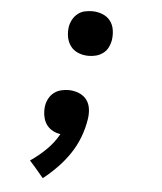

<svg xmlns="http://www.w3.org/2000/svg" viewBox="-53 -584 706 836"><g transform="rotate(5 300.0 -166.5)"><path d="M317 -343Q293 -343 272 -351.5Q251 -360 238 -377.5Q225 -395 221 -418Q217 -441 221 -464Q224 -480 232.5 -495Q241 -510 254.5 -520.5Q268 -531 284.5 -534.5Q301 -538 317 -538Q340 -538 361.5 -529.5Q383 -521 396 -504Q409 -487 412.5 -464Q416 -441 412 -417Q409 -401 401 -386Q393 -371 379 -361Q365 -351 349 -347Q333 -343 317 -343ZM165 205 127 160 103 133Q140 108 172 76.5Q204 45 225 7Q208 5 192.5 -3Q177 -11 166.5 -24Q156 -37 151 -54Q146 -71 146 -89Q146 -95 146.5 -101Q147 -107 148 -113Q151 -129 159.5 -144Q168 -159 181.5 -169Q195 -179 211.5 -183Q228 -187 244 -187Q267 -187 288.5 -178.5Q310 -170 323 -153Q336 -136 339 -113Q342 -90 338 -67Q332 -28 317.5 10.5Q303 49 280 83.5Q257 118 227.5 148.5Q198 179 165 205Z"/></g></svg>

Font: Iosevka Slab Extended
Style: Bold Italic
Weight: 700
Width: 7
Italic angle: -9°
Monospace: yes
Designer: Belleve Invis
Foundry: Belleve Invis
Version: Version 11.1.0; ttfautohint (v1.8.3)